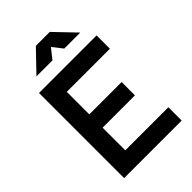

<svg xmlns="http://www.w3.org/2000/svg" viewBox="-260 -1002 1106 1106"><g transform="rotate(-45 293.0 -449.0)"><path d="M73.2 0H542V-108.4H190.9V-293H454.1V-401.4H190.9V-585H542V-693.4H73.2ZM130.4 -771.5H260.7L309.1 -832.5L356.9 -771.5H487.3L365.7 -898.4H252.4Z"/></g></svg>

Font: Cascadia Mono SemiBold
Style: Regular
Weight: 600
Monospace: yes
Designer: Aaron Bell
Foundry: Saja Typeworks
Version: Version 2404.023